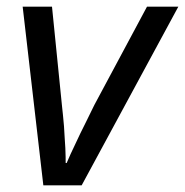

<svg xmlns="http://www.w3.org/2000/svg" viewBox="-20 -556 555 576"><path d="M225 0H110L48 -536H136L166 -238C168 -221 170 -200 172 -177C173 -154 175 -132 176 -112C177 -91 177 -76 177 -67H180C187 -84 196 -103 206 -124C216 -145 226 -167 237 -188C247 -209 256 -227 263 -241L421 -536H515L225 0Z"/></svg>

Font: NameLogos Sans
Style: Italic
Weight: 500
Version: Version 0.1